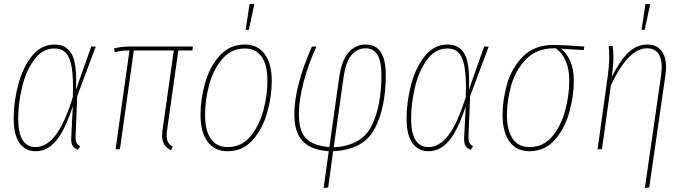

<svg xmlns="http://www.w3.org/2000/svg" viewBox="-20 -754 3457 970"><path d="M365 -347Q365 -317 364 -301L441 -519H464L370 -268L362 -68Q361 -43 367 -32Q373 -21 385 -16L374 3Q356 -3 347 -17Q338 -31 340 -62L348 -218Q309 -97 264 -43.5Q219 10 160 10Q107 10 78 -32Q49 -74 49 -155Q49 -237 71.5 -324Q94 -411 140.5 -470Q187 -529 256 -529Q311 -529 338 -488Q365 -447 365 -347ZM72 -155Q72 -11 160 -11Q213 -11 258.5 -68Q304 -125 348 -263Q349 -280 349 -310Q349 -387 339 -430Q329 -473 309 -491Q289 -509 255 -509Q195 -509 153.5 -453.5Q112 -398 92 -315.5Q72 -233 72 -155Z M824 -96Q822 -86 822 -69Q822 -48 829 -35.5Q836 -23 853 -13L844 5Q820 -7 809.5 -24.5Q799 -42 799 -69Q799 -77 801 -97L858 -499H656L586 0H564L634 -499Q609 -499 593.5 -497Q578 -495 560 -490L556 -509Q586 -519 642 -519H954L952 -499H881Z M993 -174Q993 -254 1016.5 -336Q1040 -418 1090.5 -473.5Q1141 -529 1217 -529Q1282 -529 1317.5 -480.5Q1353 -432 1353 -346Q1353 -266 1329.5 -184Q1306 -102 1256 -46Q1206 10 1130 10Q1064 10 1028.5 -38.5Q993 -87 993 -174ZM1331 -346Q1331 -425 1302 -467Q1273 -509 1217 -509Q1148 -509 1102.5 -455.5Q1057 -402 1036.5 -324.5Q1016 -247 1016 -174Q1016 -95 1045 -53Q1074 -11 1130 -11Q1200 -11 1245 -65Q1290 -119 1310.5 -196Q1331 -273 1331 -346ZM1241 -734 1265 -733 1237 -603H1221Z M1929 -376Q1929 -209 1872.5 -103Q1816 3 1663 10L1638 193L1615 196L1641 10Q1553 4 1510 -40Q1467 -84 1467 -175Q1467 -318 1556 -519H1579Q1538 -431 1514 -340Q1490 -249 1490 -176Q1490 -90 1527.5 -53.5Q1565 -17 1644 -11L1694 -366Q1706 -448 1740.5 -488.5Q1775 -529 1828 -529Q1929 -529 1929 -376ZM1715 -359 1666 -10Q1805 -17 1856 -116Q1907 -215 1907 -376Q1907 -510 1827 -510Q1784 -510 1755 -475Q1726 -440 1715 -359Z M2350 -347Q2350 -317 2349 -301L2426 -519H2449L2355 -268L2347 -68Q2346 -43 2352 -32Q2358 -21 2370 -16L2359 3Q2341 -3 2332 -17Q2323 -31 2325 -62L2333 -218Q2294 -97 2249 -43.5Q2204 10 2145 10Q2092 10 2063 -32Q2034 -74 2034 -155Q2034 -237 2056.5 -324Q2079 -411 2125.5 -470Q2172 -529 2241 -529Q2296 -529 2323 -488Q2350 -447 2350 -347ZM2057 -155Q2057 -11 2145 -11Q2198 -11 2243.5 -68Q2289 -125 2333 -263Q2334 -280 2334 -310Q2334 -387 2324 -430Q2314 -473 2294 -491Q2274 -509 2240 -509Q2180 -509 2138.5 -453.5Q2097 -398 2077 -315.5Q2057 -233 2057 -155Z M2519 -174Q2519 -250 2542 -330.5Q2565 -411 2622.5 -469Q2680 -527 2776 -527Q2823 -527 2932 -519L2929 -501L2814 -508Q2844 -486 2861.5 -444Q2879 -402 2879 -346Q2879 -267 2855.5 -184.5Q2832 -102 2781.5 -46Q2731 10 2655 10Q2589 10 2554 -38.5Q2519 -87 2519 -174ZM2856 -346Q2856 -404 2838 -446Q2820 -488 2787 -510H2779Q2691 -510 2637.5 -454.5Q2584 -399 2562.5 -322Q2541 -245 2541 -174Q2541 -95 2570 -53Q2599 -11 2655 -11Q2725 -11 2770 -65Q2815 -119 2835.5 -196.5Q2856 -274 2856 -346Z M3320 -374Q3323 -397 3323 -416Q3323 -462 3304 -486Q3285 -510 3249 -510Q3154 -510 3066 -322L3021 0H2999L3047 -345Q3058 -419 3058 -469Q3058 -497 3055 -521L3075 -522Q3079 -495 3079 -465Q3079 -426 3071 -366Q3112 -448 3154.5 -488.5Q3197 -529 3250 -529Q3296 -529 3320.5 -499Q3345 -469 3345 -415Q3345 -397 3342 -376L3260 193L3238 196ZM3241 -734 3265 -733 3237 -603H3221Z"/></svg>

Font: Fira Sans Extra Condensed Thin
Style: Italic
Weight: 250
Width: 3
Italic angle: -8°
Designer: Carrois Corporate & Edenspiekermann AG
Foundry: Carrois Corporate GbR & Edenspiekermann AG
Version: Version 4.203